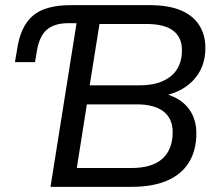

<svg xmlns="http://www.w3.org/2000/svg" viewBox="-20 -725 849 745"><path d="M176 0 277 -635H245Q192 -635 162.5 -610.5Q133 -586 123 -527L116 -484H38L47 -537Q60 -623 107.5 -664Q155 -705 255 -705H561Q635 -705 682.5 -684.5Q730 -664 753.5 -626.5Q777 -589 777 -539Q777 -462 728.5 -412Q680 -362 599 -351V-366Q644 -358 676 -337Q708 -316 725 -283Q742 -250 742 -209Q742 -141 712.5 -94Q683 -47 627 -23.5Q571 0 491 0ZM278 -73H489Q570 -73 610 -109Q650 -145 650 -212Q650 -239 641 -259Q632 -279 614.5 -292.5Q597 -306 571.5 -313Q546 -320 512 -320H317ZM328 -394H523Q599 -394 642.5 -429Q686 -464 686 -530Q686 -580 652 -606Q618 -632 547 -632H366Z"/></svg>

Font: Nunito Sans 12pt ExtraLight 12pt Medium
Style: Italic
Weight: 500
Italic angle: -9°
Version: Version 3.101;gftools[0.9.27]